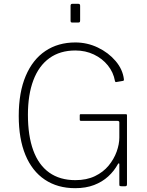

<svg xmlns="http://www.w3.org/2000/svg" viewBox="-20 -974 770 1004"><path d="M373 10Q281 10 214.5 -34.5Q148 -79 113 -163.5Q78 -248 78 -368Q78 -491 114.5 -577Q151 -663 217.5 -707.5Q284 -752 374 -752Q436 -752 491.5 -725.5Q547 -699 584.5 -655Q622 -611 628 -559Q628 -556 627.5 -554Q627 -552 623 -551L588 -545Q586 -544 584 -545.5Q582 -547 581 -551Q573 -596 544 -632Q515 -668 471 -689Q427 -710 374 -710Q294 -710 238.5 -670Q183 -630 154.5 -554.5Q126 -479 126 -374Q126 -264 154 -187.5Q182 -111 237.5 -71.5Q293 -32 374 -32Q433 -32 476.5 -53Q520 -74 548 -108Q576 -142 590 -181Q604 -220 604 -255V-334Q604 -342 593 -342H404Q400 -342 398.5 -343.5Q397 -345 397 -348V-371Q397 -377 402 -377H638Q641 -377 642.5 -375.5Q644 -374 644 -371V-11Q644 -4 641.5 -2Q639 0 634 0H617Q611 0 607.5 -1Q604 -2 604 -9V-115Q604 -120 601.5 -120Q599 -120 596 -115Q577 -80 546 -51.5Q515 -23 472 -6.5Q429 10 373 10ZM399 -944V-868Q399 -861 397 -858.5Q395 -856 387 -856H360Q353 -856 351 -858Q349 -860 349 -866V-944Q349 -954 358 -954H390Q399 -954 399 -944Z"/></svg>

Font: Libre Franklin Thin Thin
Style: Regular
Weight: 250
Version: Version 3.000